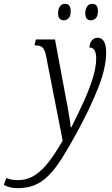

<svg xmlns="http://www.w3.org/2000/svg" viewBox="-159 -742 584 1002"><path d="M-68 240Q-108 240 -139 223L-126 187Q-116 191 -102 194.5Q-88 198 -66 198Q-17 198 22.5 172.5Q62 147 97 101Q132 55 168 -8L81 -452Q75 -482 63.5 -493.5Q52 -505 29 -505H21L28 -536H128L183 -241Q189 -213 194.5 -180.5Q200 -148 204.5 -120.5Q209 -93 210 -77H213Q246 -142 276 -207.5Q306 -273 324.5 -332Q343 -391 343 -437Q343 -494 308 -494Q309 -519 321 -532Q333 -545 350 -545Q395 -545 395 -467Q395 -389 353 -282.5Q311 -176 242 -50Q198 31 162.5 86.5Q127 142 92.5 176Q58 210 19.5 225Q-19 240 -68 240ZM316 -636Q286 -636 286 -673Q286 -694 295.5 -708Q305 -722 322 -722Q352 -722 352 -685Q352 -657 340.5 -646.5Q329 -636 316 -636ZM175 -636Q144 -636 144 -673Q144 -694 153.5 -708Q163 -722 180 -722Q210 -722 210 -685Q210 -657 198.5 -646.5Q187 -636 175 -636Z"/></svg>

Font: Noto Serif ExtraCondensed Light
Style: Italic
Weight: 300
Width: 2
Italic angle: -12°
Designer: Monotype Design Team
Foundry: Monotype Imaging Inc.
Version: Version 2.014; ttfautohint (v1.8.4.7-5d5b)